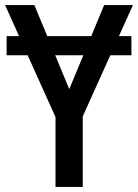

<svg xmlns="http://www.w3.org/2000/svg" viewBox="-20 -734 542 754"><path d="M496 -592V-517H6V-592ZM252 -384 389 -714H502L305 -277V0H198V-274L0 -714H115Z"/></svg>

Font: Noto Sans Display SemiCondensed Medium
Style: Regular
Weight: 500
Width: 4
Designer: Monotype Design Team
Foundry: Monotype Imaging Inc.
Version: Version 2.003